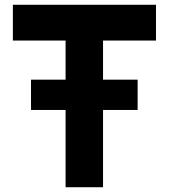

<svg xmlns="http://www.w3.org/2000/svg" viewBox="-20 -785 707 805"><path d="M255 -324H110V-451H255V-615H34V-765H634V-615H412V-451H557V-324H412V0H255Z"/></svg>

Font: Application
Style: Bold
Weight: 700
Designer: Wei Huang
Foundry: Wei Huang
Version: Version 0.012